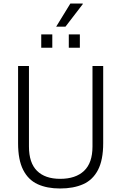

<svg xmlns="http://www.w3.org/2000/svg" viewBox="-20 -1062 690 1094"><path d="M322 12Q248 12 194.5 -12.5Q141 -37 112 -94Q83 -151 83 -246V-686H145V-227Q145 -134 191 -88.5Q237 -43 323 -43Q411 -43 459 -88.5Q507 -134 507 -227V-686H568V-246Q568 -151 538.5 -94Q509 -37 454 -12.5Q399 12 322 12ZM215 -790V-866H278V-790ZM372 -790V-866H435V-790ZM300 -910 381 -1042H451L452 -1039L353 -910Z"/></svg>

Font: Archivo SemiCondensed ExtraLight
Style: Regular
Weight: 250
Width: 4
Designer: Hector Gatti
Foundry: Omnibus-Type
Version: Version 2.001